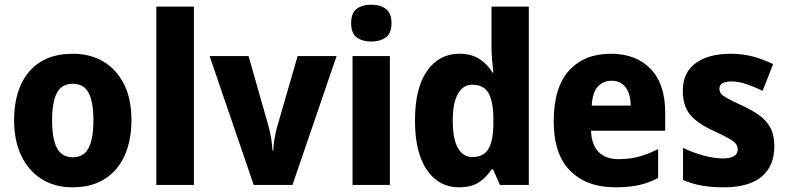

<svg xmlns="http://www.w3.org/2000/svg" viewBox="-20 -788 3352 818"><path d="M540 -276Q540 -191 511.5 -126.5Q483 -62 427 -26Q371 10 289 10Q212 10 156 -26Q100 -62 70 -126Q40 -190 40 -276Q40 -407 104.5 -483Q169 -559 291 -559Q364 -559 420 -526Q476 -493 508 -430Q540 -367 540 -276ZM202 -275Q202 -197 222.5 -157.5Q243 -118 290 -118Q337 -118 357.5 -157.5Q378 -197 378 -276Q378 -354 357.5 -392.5Q337 -431 290 -431Q243 -431 222.5 -392.5Q202 -354 202 -275Z M806 0H646V-760H806Z M1061 0 873 -549H1039L1125 -247Q1138 -198 1141 -146H1144Q1146 -192 1160 -245L1248 -549H1414L1226 0Z M1562 -768Q1600 -768 1624 -750Q1648 -732 1648 -689Q1648 -646 1623.5 -628.5Q1599 -611 1562 -611Q1524 -611 1500 -628.5Q1476 -646 1476 -689Q1476 -733 1499.5 -750.5Q1523 -768 1562 -768ZM1641 -549V0H1482V-549Z M1935 10Q1850 10 1799 -63.5Q1748 -137 1748 -275Q1748 -413 1799.5 -486Q1851 -559 1937 -559Q1987 -559 2021.5 -537.5Q2056 -516 2078 -479H2082Q2079 -503 2076.5 -532.5Q2074 -562 2074 -590V-760H2233V0H2110L2081 -66H2074Q2051 -31 2019 -10.5Q1987 10 1935 10ZM1992 -119Q2040 -119 2060.5 -153Q2081 -187 2082 -258V-280Q2082 -353 2062 -390Q2042 -427 1991 -427Q1953 -427 1931 -388.5Q1909 -350 1909 -274Q1909 -195 1931 -157Q1953 -119 1992 -119Z M2582 -559Q2690 -559 2752 -494.5Q2814 -430 2814 -309V-231H2498Q2500 -173 2529.5 -141.5Q2559 -110 2616 -110Q2662 -110 2701.5 -120.5Q2741 -131 2784 -153V-30Q2746 -9 2702.5 0.5Q2659 10 2601 10Q2479 10 2409 -60.5Q2339 -131 2339 -271Q2339 -415 2404 -487Q2469 -559 2582 -559ZM2585 -444Q2550 -444 2527 -419Q2504 -394 2501 -338H2667Q2667 -386 2646 -415Q2625 -444 2585 -444Z M3279 -165Q3279 -81 3225 -35.5Q3171 10 3063 10Q3012 10 2971.5 3Q2931 -4 2890 -21V-158Q2931 -138 2977 -125.5Q3023 -113 3059 -113Q3123 -113 3123 -152Q3123 -164 3116 -174Q3109 -184 3087 -197Q3065 -210 3019 -231Q2953 -261 2921 -298.5Q2889 -336 2889 -402Q2889 -479 2944 -519Q2999 -559 3093 -559Q3141 -559 3184.5 -548Q3228 -537 3274 -515L3229 -401Q3194 -418 3160.5 -429.5Q3127 -441 3096 -441Q3045 -441 3045 -410Q3045 -398 3052 -389Q3059 -380 3080 -368.5Q3101 -357 3144 -337Q3186 -318 3216 -296Q3246 -274 3262.5 -243Q3279 -212 3279 -165Z"/></svg>

Font: Noto Sans Kannada SemiCondensed ExtraBold
Style: Regular
Weight: 800
Width: 4
Designer: Jelle Bosma - Monotype Design Team
Foundry: Monotype Imaging Inc.
Version: Version 2.005; ttfautohint (v1.8.4.7-5d5b)